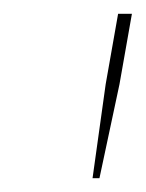

<svg xmlns="http://www.w3.org/2000/svg" viewBox="-20 -720 211 278"><path d="M114 -462H124L153 -598L171 -700H151L133 -598Z"/></svg>

Font: Fixel Text 20240404 Thin
Style: Italic
Weight: 100
Width: 4
Italic angle: -10°
Designer: AlfaBravo + MacPaw
Foundry: Kyrylo Tkachov, Marchela Mozhyna, Serhii Makarenko, Maria Weinstein, Zakhar Kryvoshyya
Version: Version 1.211;Glyphs 3.2 (3225)